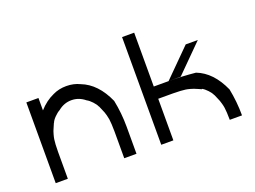

<svg xmlns="http://www.w3.org/2000/svg" viewBox="-101 -892 1485 1117"><g transform="rotate(-20 641.5 -333.5)"><path d="M75 0V-500H150V-423.3Q190.8 -469.2 241.7 -491.7Q279.2 -510 325 -510Q370.8 -510 408.3 -491.7Q504.2 -455 558.3 -333.3Q575 -251.7 575 -166.7V0H499.2V-166.7Q499.2 -190.8 497.9 -210.8Q496.7 -230.8 495 -242.5Q493.3 -254.2 489.2 -269.2Q485 -284.2 482.9 -289.6Q480.8 -295 473.8 -311.2Q466.7 -327.5 464.2 -333.3H463.3Q457.5 -347.5 440.8 -365.4Q424.2 -383.3 408.3 -391.7Q370.8 -422.5 325 -422.5Q279.2 -422.5 241.7 -391.7Q225.8 -383.3 208.3 -365.4Q190.8 -347.5 185.8 -333.3H185Q182.5 -327.5 175.4 -311.2Q168.3 -295 166.2 -289.6Q164.2 -284.2 160 -269.2Q155.8 -254.2 154.2 -242.5Q152.5 -230.8 151.2 -210.8Q150 -190.8 150 -166.7V0Z M1117.5 -166.7H1116.7Q1110.8 -180.8 1094.2 -198.8Q1077.5 -216.7 1061.7 -225V-222.5Q1055.8 -225 1039.6 -232.1Q1023.3 -239.2 1017.9 -241.2Q1012.5 -243.3 997.5 -247.5Q982.5 -251.7 970.8 -253.3Q959.2 -255 939.2 -256.2Q919.2 -257.5 895 -257.5H803.3V0H728.3V-666.7H803.3V-333.3H895L1061.7 -500H1136.7Q1069.2 -431.7 970 -333.3H895Q980 -333.3 1061.7 -325Q1157.5 -288.3 1211.7 -166.7Q1228.3 -85 1228.3 0H1152.5Q1152.5 -24.2 1151.2 -44.2Q1150 -64.2 1148.3 -75.8Q1146.7 -87.5 1142.5 -102.5Q1138.3 -117.5 1136.2 -122.9Q1134.2 -128.3 1127.1 -144.6Q1120 -160.8 1117.5 -166.7Z"/></g></svg>

Font: 0xA000
Style: Regular
Weight: 400
Version: Version 0.1